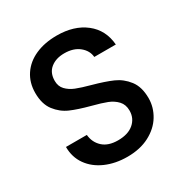

<svg xmlns="http://www.w3.org/2000/svg" viewBox="-165 -835 933 972"><g transform="rotate(-30 302.0 -348.5)"><path d="M58 -192H180Q184 -147 215.5 -118Q247 -89 304 -89Q363 -89 396 -117.5Q429 -146 429 -191Q429 -226 408.5 -248Q388 -270 357.5 -282Q327 -294 273 -308Q205 -326 162.5 -344.5Q120 -363 90 -402Q60 -441 60 -506Q60 -566 90 -611Q120 -656 174 -680Q228 -704 299 -704Q400 -704 464.5 -653.5Q529 -603 536 -515H410Q407 -553 374 -580Q341 -607 287 -607Q238 -607 207 -582Q176 -557 176 -510Q176 -478 195.5 -457.5Q215 -437 245 -425Q275 -413 327 -399Q396 -380 439.5 -361Q483 -342 513.5 -302.5Q544 -263 544 -197Q544 -144 515.5 -97Q487 -50 432.5 -21.5Q378 7 304 7Q234 7 178 -17.5Q122 -42 90 -87Q58 -132 58 -192Z"/></g></svg>

Font: IBM-Poppins
Style: Poppins-Medium
Weight: 500
Designer: Mike Abbink, Paul van der Laan, Pieter van Rosmalen, Ben Mitchell, Mark Frömberg
Foundry: Bold Monday
Version: Version 1.1